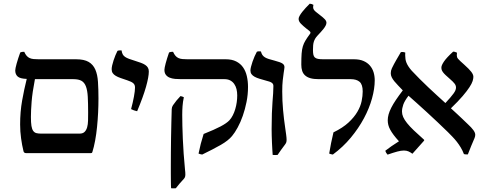

<svg xmlns="http://www.w3.org/2000/svg" viewBox="-20 -839 2678 1052"><path d="M126.5 -406.7Q90.3 -407.7 76.9 -419.7Q63.5 -431.6 63.5 -453.1Q63.5 -457.5 65.4 -467.3Q67.4 -477.1 71 -490.2Q74.7 -503.4 79.8 -519.3Q85 -535.2 90.8 -551.3Q95.7 -553.7 101.6 -554.7Q107.4 -555.7 112.8 -555.2Q119.1 -541 126.2 -533Q133.3 -524.9 142.6 -520.8Q151.9 -516.6 164.1 -515.4Q176.3 -514.2 192.9 -514.2H397.5Q440.9 -514.2 465.6 -499.8Q490.2 -485.4 502.2 -458Q514.2 -430.7 516.8 -390.4Q519.5 -350.1 519.5 -298.8Q519.5 -262.2 517.6 -222.2Q515.6 -182.1 511.7 -143.1Q507.8 -104 501.2 -68.4Q494.6 -32.7 485.8 -4.9Q484.4 0 478.5 0H123Q111.8 0 108.9 -9.8Q100.6 -43.5 95.5 -81.1Q90.3 -118.7 90.3 -157.2Q90.3 -226.6 101.3 -288.3Q112.3 -350.1 126.5 -406.7ZM171.4 -405.3Q157.2 -332 153.3 -282Q149.4 -231.9 149.4 -198.2Q149.4 -167 152.3 -148.9Q155.3 -130.9 162.1 -121.6Q168.9 -112.3 179.4 -109.6Q189.9 -106.9 205.6 -106.9H416Q434.1 -106.9 443.6 -116.5Q453.1 -126 457.5 -141.6Q461.9 -157.2 462.4 -178Q462.9 -198.7 462.9 -221.7Q462.9 -273.4 460.9 -308.6Q459 -343.8 450.9 -365.2Q442.9 -386.7 426.8 -396Q410.6 -405.3 381.8 -405.3Z M646 -563Q647.9 -549.8 652.3 -541.5Q656.7 -533.2 665.3 -527.3Q673.8 -521.5 687 -516.6Q700.2 -511.7 719.2 -505.9Q737.8 -500 752 -494.9Q766.1 -489.7 775.9 -483.2Q785.6 -476.6 790.5 -468Q795.4 -459.5 795.4 -447.3Q795.4 -418 780 -363.3Q764.6 -308.6 731.4 -229.5Q712.9 -233.4 698.2 -241.2Q703.1 -258.8 707 -276.4Q710.9 -293.9 713.9 -309.6Q716.8 -325.2 718.3 -338.1Q719.7 -351.1 719.7 -359.4Q719.7 -367.2 717.5 -372.8Q715.3 -378.4 710.4 -382.8Q705.6 -387.2 697.5 -391.1Q689.5 -395 677.7 -398.9Q657.2 -405.8 641.1 -411.4Q625 -417 614 -423.6Q603 -430.2 597.4 -438.7Q591.8 -447.3 591.8 -460Q591.8 -468.3 594.7 -481.2Q597.7 -494.1 602.3 -508.3Q606.9 -522.5 612.5 -536.1Q618.2 -549.8 623.5 -560.1Q627.4 -562.5 634 -562.7Q640.6 -563 646 -563Z M928.2 -555.2Q934.6 -541 941.7 -533Q948.7 -524.9 958 -520.8Q967.3 -516.6 979.5 -515.4Q991.7 -514.2 1008.3 -514.2H1217.3Q1251 -514.2 1274.4 -502.2Q1297.9 -490.2 1312 -469.7Q1326.2 -449.2 1332.5 -421.6Q1338.9 -394 1338.9 -362.8Q1338.9 -320.8 1330.8 -280.5Q1322.8 -240.2 1310.3 -204.6Q1297.9 -168.9 1282.2 -140.4Q1266.6 -111.8 1251.5 -93.8Q1231 -68.8 1190.2 -45.4Q1149.4 -22 1087.9 7.8Q1076.7 6.3 1067.9 2.4Q1078.6 -51.8 1095.7 -105Q1154.8 -128.4 1188.5 -146.2Q1222.2 -164.1 1236.8 -179.7Q1247.6 -191.4 1255.6 -207.3Q1263.7 -223.1 1269 -241.2Q1274.4 -259.3 1277.1 -278.6Q1279.8 -297.9 1279.8 -316.4Q1279.8 -334.5 1275.9 -350.6Q1272 -366.7 1263.4 -378.9Q1254.9 -391.1 1241.7 -398.2Q1228.5 -405.3 1209.5 -405.3H973.1Q955.6 -405.3 939 -406.7Q922.4 -408.2 909.4 -413.6Q896.5 -418.9 888.7 -429.2Q880.9 -439.5 880.9 -456.5Q880.9 -460.9 882.6 -470.2Q884.3 -479.5 887.7 -491.9Q891.1 -504.4 895.8 -519.8Q900.4 -535.2 906.2 -551.3Q911.1 -553.7 917 -554.7Q922.9 -555.7 928.2 -555.2ZM987.3 -306.2Q981.9 -281.2 980.2 -257.8Q978.5 -234.4 978.5 -209.5Q978.5 -154.8 981.7 -78.1Q984.9 -1.5 993.7 90.8Q994.6 97.7 995.1 104Q995.6 110.4 995.6 116.7Q995.6 123.5 993.9 129.9Q992.2 136.2 986.8 141.6Q962.9 167 943.4 192.4Q930.2 193.8 917.5 192.4Q917 188 916.7 176.5Q916.5 165 916.3 148.9Q916 132.8 916 112.3Q916 92.3 916 69.3Q916 39.6 916.3 -0.7Q916.5 -41 917.2 -83.7Q918 -126.5 918.9 -167.7Q919.9 -209 920.9 -241.2Q921.4 -252.9 927.7 -262.2Q938 -276.9 947 -288.1Q956.1 -299.3 968.8 -312.5Q978.5 -311 987.3 -306.2Z M1474.1 9.8Q1473.1 0 1472.2 -17.8Q1471.2 -35.6 1470.2 -55.9Q1469.2 -76.2 1468.8 -96.7Q1468.3 -117.2 1468.3 -131.8Q1468.3 -182.1 1469.7 -218Q1471.2 -253.9 1473.1 -280.8Q1475.1 -307.6 1476.6 -328.1Q1478 -348.6 1478 -368.2Q1478 -375.5 1474.6 -380.1Q1471.2 -384.8 1465.3 -387.9Q1459.5 -391.1 1451.9 -393.1Q1444.3 -395 1436.5 -397.5Q1417.5 -402.8 1402.1 -407.5Q1386.7 -412.1 1375.5 -418.2Q1364.3 -424.3 1358.2 -432.6Q1352.1 -440.9 1352.1 -453.1Q1352.1 -460 1355.2 -472.9Q1358.4 -485.8 1363.5 -500.7Q1368.7 -515.6 1375 -530.3Q1381.3 -544.9 1387.2 -555.2Q1391.1 -557.6 1397.7 -557.9Q1404.3 -558.1 1409.7 -557.1Q1412.6 -545.4 1417.7 -537.8Q1422.9 -530.3 1431.6 -524.9Q1440.4 -519.5 1453.1 -515.6Q1465.8 -511.7 1484.4 -506.8Q1501 -502.4 1511.7 -498.5Q1522.5 -494.6 1528.3 -490.5Q1534.2 -486.3 1536.4 -481.4Q1538.6 -476.6 1538.6 -470.7Q1538.6 -466.8 1537.1 -457.8Q1535.6 -448.7 1534.2 -438.5Q1531.7 -421.9 1529.1 -398.2Q1526.4 -374.5 1526.4 -337.9Q1526.4 -286.6 1531 -236.1Q1535.6 -185.5 1542.5 -139.6Q1545.4 -119.1 1547.9 -101.1Q1550.3 -83 1550.3 -73.2Q1550.3 -64 1548.3 -58.6Q1546.4 -53.2 1542 -47.4Q1531.2 -33.2 1520.3 -18.1Q1509.3 -2.9 1501 9.8Q1487.3 11.2 1474.1 9.8Z M1807.1 -113.8Q1858.4 -138.7 1889.6 -167.7Q1920.9 -196.8 1938.2 -226.6Q1955.6 -256.3 1961.4 -284.9Q1967.3 -313.5 1967.3 -337.9Q1967.3 -376 1950.4 -390.6Q1933.6 -405.3 1901.4 -405.3H1726.1Q1698.7 -405.3 1680.4 -410.6Q1662.1 -416 1651.1 -426.3Q1640.1 -436.5 1635.5 -451.2Q1630.9 -465.8 1630.9 -484.4Q1630.9 -522 1632.6 -545.2Q1634.3 -568.4 1639.4 -585.2Q1644.5 -602.1 1653.6 -616.9Q1662.6 -631.8 1677.7 -652.3Q1680.2 -655.3 1680.7 -657Q1681.2 -658.7 1681.2 -659.7Q1681.2 -664.6 1675.5 -669.2Q1669.9 -673.8 1659.2 -682.1Q1640.6 -696.8 1628.4 -709.5Q1616.2 -722.2 1616.2 -735.4Q1616.2 -742.7 1621.6 -752.4Q1627 -762.2 1635.5 -773.2Q1644 -784.2 1655 -795.9Q1666 -807.6 1677.2 -818.8Q1681.6 -818.8 1687.5 -816.9Q1693.4 -814.9 1697.3 -812.5Q1695.3 -803.2 1695.8 -797.1Q1696.3 -791 1700 -785.4Q1703.6 -779.8 1711.2 -773.7Q1718.8 -767.6 1731.4 -757.8Q1752 -742.2 1760.3 -732.9Q1768.6 -723.6 1768.6 -714.4Q1768.6 -707 1764.2 -698.5Q1759.8 -689.9 1752.9 -681.2Q1746.1 -672.4 1737.5 -663.1Q1729 -653.8 1720.7 -645Q1712.4 -636.2 1707.5 -628.2Q1702.6 -620.1 1699.7 -611.1Q1696.8 -602.1 1695.8 -591.1Q1694.8 -580.1 1694.8 -565.9Q1694.8 -550.3 1696.8 -540.3Q1698.7 -530.3 1704.8 -524.4Q1710.9 -518.6 1722.4 -516.4Q1733.9 -514.2 1752.4 -514.2H1919.9Q1950.2 -514.2 1971.7 -504.9Q1993.2 -495.6 2006.8 -479.7Q2020.5 -463.9 2026.9 -443.1Q2033.2 -422.4 2033.2 -398.9Q2033.2 -353.5 2018.3 -299.6Q2003.4 -245.6 1974.1 -190.9Q1944.8 -136.2 1902.1 -84.7Q1859.4 -33.2 1803.7 7.8Q1792.5 6.3 1783.7 2.4Q1788.1 -25.4 1794.2 -55.7Q1800.3 -85.9 1807.1 -113.8Z M2239.7 3.4Q2228.5 -4.9 2218 -9.5Q2207.5 -14.2 2192.9 -14.2Q2177.2 -14.2 2156.5 -8.5Q2135.7 -2.9 2103.5 8.3Q2100.1 4.9 2096.4 -1Q2092.8 -6.8 2091.3 -13.2Q2106.4 -24.9 2125.2 -38.1Q2144 -51.3 2166 -64.9Q2148.9 -83.5 2137.2 -99.1Q2125.5 -114.7 2118.2 -128.2Q2110.8 -141.6 2107.7 -154.3Q2104.5 -167 2104.5 -179.7Q2104.5 -195.3 2109.1 -212.2Q2113.8 -229 2123.8 -248.8Q2133.8 -268.6 2149.4 -291.7Q2165 -314.9 2187 -343.8Q2173.3 -358.4 2161.4 -370.6Q2149.4 -382.8 2140.4 -394Q2131.3 -405.3 2126.2 -415.8Q2121.1 -426.3 2121.1 -438Q2121.1 -452.1 2127.4 -465.3Q2138.7 -488.8 2151.1 -510Q2163.6 -531.2 2176.3 -553.2Q2181.6 -554.7 2188.5 -554Q2195.3 -553.2 2200.7 -550.8Q2200.2 -546.9 2200.2 -542.5Q2200.2 -538.1 2200.2 -534.7Q2200.2 -524.4 2201.7 -514.9Q2203.1 -505.4 2207 -495.6Q2210.9 -485.8 2217.8 -475.1Q2224.6 -464.4 2235.8 -451.7Q2256.3 -429.7 2279.5 -406.5Q2302.7 -383.3 2326.7 -360.6Q2350.6 -337.9 2374.5 -316.2Q2398.4 -294.4 2420.4 -274.4Q2436 -291 2447 -304Q2458 -316.9 2465.1 -326.7Q2472.2 -336.4 2475.3 -344.2Q2478.5 -352.1 2478.5 -359.4Q2478.5 -370.6 2470.9 -380.6Q2463.4 -390.6 2445.3 -406.2Q2430.7 -418.9 2421.4 -427.7Q2412.1 -436.5 2407 -443.6Q2401.9 -450.7 2400.1 -456.5Q2398.4 -462.4 2398.4 -469.2Q2398.4 -481 2412.8 -502.2Q2427.2 -523.4 2462.4 -555.7Q2466.3 -556.6 2472.7 -554.7Q2479 -552.7 2483.9 -550.3Q2483.4 -545.4 2483.2 -542Q2482.9 -538.6 2482.9 -535.6Q2482.9 -530.3 2484.4 -525.9Q2485.8 -521.5 2490.2 -516.4Q2494.6 -511.2 2502.4 -503.9Q2510.3 -496.6 2522.9 -485.4Q2551.3 -460 2562.5 -445.1Q2573.7 -430.2 2573.7 -418Q2573.7 -408.7 2569.6 -395Q2565.4 -381.3 2552.2 -361.1Q2539.1 -340.8 2514.9 -312.5Q2490.7 -284.2 2450.7 -245.6Q2471.7 -226.6 2486.6 -212.6Q2501.5 -198.7 2512.2 -188.5Q2522.9 -178.2 2530.5 -170.9Q2538.1 -163.6 2544.4 -157.7Q2563.5 -140.1 2573.7 -126Q2584 -111.8 2584 -100.6Q2584 -91.8 2580.1 -82.5Q2570.3 -60.1 2561.5 -38.6Q2552.7 -17.1 2543.5 6.8Q2531.2 7.8 2522 5.4Q2514.6 -14.2 2504.6 -30.8Q2494.6 -47.4 2483.2 -62Q2471.7 -76.7 2459 -89.8Q2446.3 -103 2433.6 -115.7Q2407.7 -141.1 2377.7 -169.4Q2347.7 -197.8 2318.4 -224.6Q2289.1 -251.5 2262.9 -274.9Q2236.8 -298.3 2218.3 -314.5Q2196.8 -286.1 2189.7 -265.9Q2182.6 -245.6 2182.6 -227.5Q2182.6 -212.9 2189.2 -197.8Q2195.8 -182.6 2210.2 -164.6Q2224.6 -146.5 2247.6 -124.5Q2270.5 -102.5 2303.7 -73.2Q2304.7 -70.8 2303.7 -68.4Z"/></svg>

Font: Federov2
Style: Regular
Weight: 400
Designer: Olexa M. Volochay | Cyreal.org
Foundry: Olexa M. Volochay | Cyreal.org
Version: Version 1.000